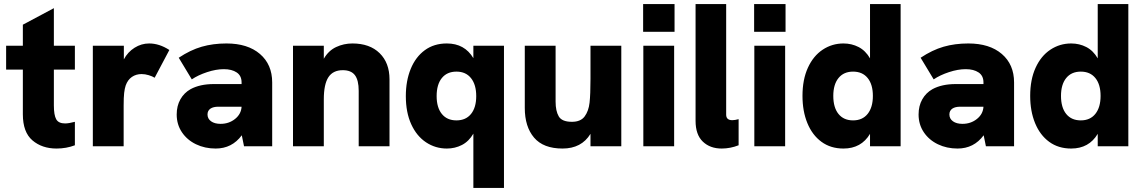

<svg xmlns="http://www.w3.org/2000/svg" viewBox="-20 -717 5604 941"><path d="M92 -157V-376H10V-493H92V-596L244 -677V-493H347V-376H244V-200Q244 -153 255.5 -132.5Q267 -112 299 -112Q317 -112 347 -120V-5Q305 11 257 11Q186 11 139 -29Q92 -69 92 -157Z M435 -493H587V-426Q606 -462 639.5 -483Q673 -504 711 -504Q761 -504 810 -472L738 -336Q727 -343 709 -348.5Q691 -354 674 -354Q647 -354 626.5 -340Q606 -326 596 -298Q591 -283 588.5 -261.5Q586 -240 586 -199V0H435Z M1165 -54Q1117 11 1037 11Q984 11 940.5 -10Q897 -31 871.5 -69Q846 -107 846 -156Q846 -198 864 -230Q882 -262 914 -280Q960 -305 1028 -305H1164V-313Q1164 -346 1140 -362Q1116 -378 1077 -378Q1039 -378 995 -363.5Q951 -349 920 -328L856 -434Q913 -472 968.5 -488Q1024 -504 1090 -504Q1194 -504 1254 -452.5Q1314 -401 1314 -313V0H1176ZM1061 -110Q1102 -110 1132 -134Q1162 -158 1164 -194H1050Q1026 -194 1012 -185Q997 -175 997 -156Q997 -135 1014.5 -122.5Q1032 -110 1061 -110Z M1416 -493H1567V-429Q1590 -469 1627.5 -486.5Q1665 -504 1707 -504Q1792 -504 1840.5 -456.5Q1889 -409 1889 -328V0H1738V-272Q1738 -324 1719.5 -348.5Q1701 -373 1660 -373Q1612 -373 1589.5 -338.5Q1567 -304 1567 -230V0H1416Z M2300 -62Q2278 -24 2244 -6.5Q2210 11 2170 11Q2114 11 2068 -19.5Q2022 -50 1995.5 -108Q1969 -166 1969 -246Q1969 -321 1993 -379.5Q2017 -438 2062 -471Q2107 -504 2170 -504Q2257 -504 2300 -432V-493H2450V204H2300ZM2314 -246Q2314 -302 2288.5 -334Q2263 -366 2217 -366Q2171 -366 2145.5 -334.5Q2120 -303 2120 -246Q2120 -190 2145.5 -158.5Q2171 -127 2217 -127Q2263 -127 2288.5 -158.5Q2314 -190 2314 -246Z M2552 -188V-493H2703V-219Q2703 -173 2718.5 -146.5Q2734 -120 2783 -120Q2826 -120 2845.5 -146.5Q2865 -173 2869.5 -214Q2874 -255 2874 -330V-493H3025V0H2874V-61Q2830 11 2737 11Q2643 11 2597.5 -42.5Q2552 -96 2552 -188Z M3133 -493H3284V0H3133ZM3132 -697H3286V-561H3132Z M3389 -125V-697H3539V-155Q3539 -128 3569 -128Q3582 -128 3600 -133V-5Q3559 11 3517 11Q3460 11 3424.5 -23Q3389 -57 3389 -125Z M3677 -493H3828V0H3677ZM3676 -697H3830V-561H3676Z M3913 -247Q3913 -327 3939.5 -385Q3966 -443 4012 -473.5Q4058 -504 4114 -504Q4154 -504 4188 -486.5Q4222 -469 4244 -431V-697H4394V0H4244V-61Q4201 11 4114 11Q4051 11 4006 -22Q3961 -55 3937 -113.5Q3913 -172 3913 -247ZM4258 -247Q4258 -303 4232.5 -334.5Q4207 -366 4161 -366Q4115 -366 4089.5 -334.5Q4064 -303 4064 -247Q4064 -190 4089.5 -158.5Q4115 -127 4161 -127Q4207 -127 4232.5 -159Q4258 -191 4258 -247Z M4801 -54Q4753 11 4673 11Q4620 11 4576.5 -10Q4533 -31 4507.5 -69Q4482 -107 4482 -156Q4482 -198 4500 -230Q4518 -262 4550 -280Q4596 -305 4664 -305H4800V-313Q4800 -346 4776 -362Q4752 -378 4713 -378Q4675 -378 4631 -363.5Q4587 -349 4556 -328L4492 -434Q4549 -472 4604.5 -488Q4660 -504 4726 -504Q4830 -504 4890 -452.5Q4950 -401 4950 -313V0H4812ZM4697 -110Q4738 -110 4768 -134Q4798 -158 4800 -194H4686Q4662 -194 4648 -185Q4633 -175 4633 -156Q4633 -135 4650.5 -122.5Q4668 -110 4697 -110Z M5029 -247Q5029 -327 5055.5 -385Q5082 -443 5128 -473.5Q5174 -504 5230 -504Q5270 -504 5304 -486.5Q5338 -469 5360 -431V-697H5510V0H5360V-61Q5317 11 5230 11Q5167 11 5122 -22Q5077 -55 5053 -113.5Q5029 -172 5029 -247ZM5374 -247Q5374 -303 5348.5 -334.5Q5323 -366 5277 -366Q5231 -366 5205.5 -334.5Q5180 -303 5180 -247Q5180 -190 5205.5 -158.5Q5231 -127 5277 -127Q5323 -127 5348.5 -159Q5374 -191 5374 -247Z"/></svg>

Font: Hanken Grotesk Black
Style: Regular
Weight: 900
Designer: Alfredo Marco Pradil
Foundry: Hanken Design Co.
Version: Version 3.014